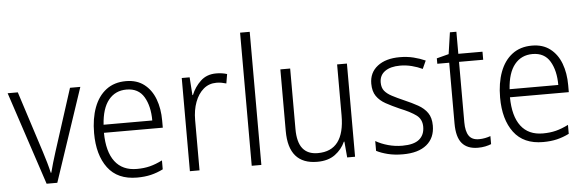

<svg xmlns="http://www.w3.org/2000/svg" viewBox="-49 -921 3331 1092"><g transform="rotate(-5 1616.5 -375.0)"><path d="M178 0 2 -532H60L173 -181Q183 -150 192 -118.5Q201 -87 207 -60H210Q216 -84 225 -115Q234 -146 244 -177L358 -532H417L239 0Z M678 -542Q740 -542 781.5 -510Q823 -478 843.5 -423.5Q864 -369 864 -300V-260H528Q529 -152 572 -95.5Q615 -39 697 -39Q738 -39 771.5 -47.5Q805 -56 843 -75V-24Q809 -7 773.5 1.5Q738 10 694 10Q583 10 527.5 -64Q472 -138 472 -263Q472 -346 495.5 -409Q519 -472 565 -507Q611 -542 678 -542ZM677 -494Q613 -494 574.5 -446.5Q536 -399 530 -306H808Q808 -388 776.5 -441Q745 -494 677 -494Z M1193 -541Q1227 -541 1255 -532L1246 -479Q1233 -483 1219 -485.5Q1205 -488 1190 -488Q1147 -488 1116 -461.5Q1085 -435 1068 -389.5Q1051 -344 1051 -287V0H996V-532H1041L1048 -430H1051Q1069 -475 1104 -508Q1139 -541 1193 -541Z M1404 0H1349V-760H1404Z M1939 -532V0H1894L1886 -91H1883Q1864 -48 1824.5 -19Q1785 10 1723 10Q1559 10 1559 -180V-532H1615V-187Q1615 -111 1644 -75Q1673 -39 1730 -39Q1883 -39 1883 -241V-532Z M2395 -138Q2395 -68 2347.5 -29Q2300 10 2212 10Q2164 10 2126 0.5Q2088 -9 2061 -23V-79Q2092 -61 2131.5 -50Q2171 -39 2213 -39Q2279 -39 2309.5 -64.5Q2340 -90 2340 -136Q2340 -179 2308.5 -202.5Q2277 -226 2215 -251Q2172 -270 2138.5 -288.5Q2105 -307 2086 -334.5Q2067 -362 2067 -406Q2067 -469 2114 -505.5Q2161 -542 2241 -542Q2283 -542 2319.5 -533Q2356 -524 2387 -510L2366 -464Q2339 -477 2306 -485.5Q2273 -494 2239 -494Q2184 -494 2152.5 -471.5Q2121 -449 2121 -408Q2121 -378 2135.5 -360Q2150 -342 2177.5 -327.5Q2205 -313 2246 -295Q2288 -277 2322 -258Q2356 -239 2375.5 -211Q2395 -183 2395 -138Z M2650 -38Q2668 -38 2685.5 -41.5Q2703 -45 2716 -50V-4Q2701 2 2682 6Q2663 10 2640 10Q2580 10 2549.5 -25.5Q2519 -61 2519 -139V-486H2451V-517L2520 -535L2538 -658H2575V-532H2713V-486H2575V-141Q2575 -90 2592.5 -64Q2610 -38 2650 -38Z M2996 -542Q3058 -542 3099.5 -510Q3141 -478 3161.5 -423.5Q3182 -369 3182 -300V-260H2846Q2847 -152 2890 -95.5Q2933 -39 3015 -39Q3056 -39 3089.5 -47.5Q3123 -56 3161 -75V-24Q3127 -7 3091.5 1.5Q3056 10 3012 10Q2901 10 2845.5 -64Q2790 -138 2790 -263Q2790 -346 2813.5 -409Q2837 -472 2883 -507Q2929 -542 2996 -542ZM2995 -494Q2931 -494 2892.5 -446.5Q2854 -399 2848 -306H3126Q3126 -388 3094.5 -441Q3063 -494 2995 -494Z"/></g></svg>

Font: Noto Sans Myanmar SemiCondensed Light
Style: Regular
Weight: 300
Width: 4
Designer: Monotype Design Team
Foundry: Monotype Imaging Inc.
Version: Version 2.107; ttfautohint (v1.8.4.7-5d5b)